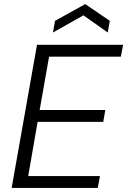

<svg xmlns="http://www.w3.org/2000/svg" viewBox="-20 -919 622 939"><path d="M37 0 161 -700H582L571 -642H220L174 -381H495L485 -323H164L118 -58H469L458 0ZM239 -760 249 -817 397 -899 517 -817 507 -760 388 -844Z"/></svg>

Font: DM Sans 10pt Light
Style: Italic
Weight: 300
Italic angle: -10°
Version: Version 4.004;gftools[0.9.30]